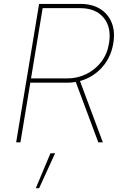

<svg xmlns="http://www.w3.org/2000/svg" viewBox="-20 -748 651 1009"><path d="M64.9 0 185.5 -727.5H401.9Q462.9 -727.5 505.4 -701.7Q547.9 -675.8 566.9 -628.9Q585.9 -582 575.2 -519.5Q564.9 -458 530.5 -411.6Q496.1 -365.2 445.1 -339.4Q394 -313.5 333 -313.5H128.4L132.3 -335.9H333Q387.2 -335.9 433.8 -358.9Q480.5 -381.8 512.2 -423.1Q543.9 -464.4 552.7 -519.5Q566.9 -603.5 525.1 -654.3Q483.4 -705.1 401.9 -705.1H204.1L87.4 0ZM496.6 0 373 -331.1H397L520.5 0ZM168 241.2 245.1 57.6H269.5L185.5 241.2Z"/></svg>

Font: Inter 16pt Thin
Style: Italic
Weight: 250
Italic angle: -9.3988°
Version: Version 4.001;git-66647c0bb